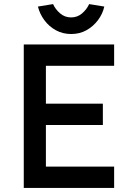

<svg xmlns="http://www.w3.org/2000/svg" viewBox="-20 -917 654 937"><path d="M96 0V-700H537V-596H204V-411H482V-307H204V-104H537V0ZM165 -885 239 -897Q250 -872 273 -852Q296 -832 327 -832Q358 -832 381 -852Q404 -872 415 -897L489 -885Q481 -849 458 -818.5Q435 -788 402 -769.5Q369 -751 327 -751Q286 -751 252.5 -769.5Q219 -788 196.5 -818.5Q174 -849 165 -885Z"/></svg>

Font: Our Lexend
Style: Regular
Weight: 400
Designer: Bonnie Shaver-Troup, Thomas Jockin
Foundry: Lexend
Version: Version 1.007